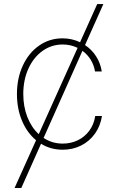

<svg xmlns="http://www.w3.org/2000/svg" viewBox="-20 -727 580 946"><path d="M398.9 -504.9Q431.6 -483.4 453.4 -449.7Q475.1 -416 481.4 -375H448.2Q442.9 -406.7 426.8 -432.9Q410.6 -459 386.2 -476.6L194.8 -47.4Q236.8 -19.5 289.1 -19.5Q329.6 -19.5 363.8 -36.1Q397.9 -52.7 420.4 -83.5Q442.9 -114.3 449.2 -155.3H482.4Q474.6 -106 447.8 -68.4Q420.9 -30.8 379.6 -10Q338.4 10.7 289.1 10.7Q230 10.7 182.1 -18.6L85 199.2H51.8L157.7 -36.1Q113.3 -72.8 88.4 -132.1Q63.5 -191.4 63.5 -263.7Q63.5 -340.8 92.3 -403.6Q121.1 -466.3 172.4 -502.2Q223.6 -538.1 288.1 -538.1Q334 -538.1 374.5 -519L459 -707H489.3ZM170.9 -65.9 362.3 -491.2Q328.1 -507.8 289.1 -507.8Q233.9 -507.8 189.7 -476.3Q145.5 -444.8 120.1 -389.2Q94.7 -333.5 94.7 -263.7Q94.7 -202.1 114.7 -150.6Q134.8 -99.1 170.9 -65.9Z"/></svg>

Font: Pretendard Std Thin
Style: Regular
Weight: 100
Designer: Base glyphs from Inter by Rasmus Andersson; Hangeul glyphs from Noto Sans CJK(Source Han Sans) by Jang Soo-young and Kan
Foundry: Kil Hyung-jin
Version: Version 1.309